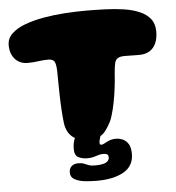

<svg xmlns="http://www.w3.org/2000/svg" viewBox="-57 -658 868 945"><g transform="rotate(-5 377.0 -185.5)"><path d="M359 28.5Q307.5 28.5 280.2 5.2Q253 -18 246.5 -61.5Q245 -75.5 243.2 -92.5Q241.5 -109.5 240.5 -129.2Q239.5 -149 238.5 -170.5Q237.5 -192 237.2 -215Q237 -238 236.5 -261.5Q236 -285 236 -308Q236 -347.5 229.2 -364.2Q222.5 -381 196.5 -381Q171 -381 146 -377.2Q121 -373.5 94 -373.5Q69.5 -373.5 50.2 -385Q31 -396.5 20 -418Q9 -439.5 9 -468.5Q9 -502 33.8 -525.5Q58.5 -549 100.2 -564.5Q142 -580 193.5 -589Q245 -598 299 -601.5Q353 -605 401 -605Q449 -605 497.2 -603.2Q545.5 -601.5 589 -595Q632.5 -588.5 666 -574.2Q699.5 -560 719 -535.5Q738.5 -511 738.5 -472.5Q738.5 -439 727.8 -414.8Q717 -390.5 696.2 -377.8Q675.5 -365 644 -365Q615.5 -365 603.8 -365.5Q592 -366 574 -366Q550.5 -366 539 -359Q527.5 -352 523.5 -335Q519.5 -318 517 -287.5Q516 -270 514.2 -251.5Q512.5 -233 510.2 -214.2Q508 -195.5 505 -177Q502 -158.5 498.5 -140.8Q495 -123 491 -107Q487 -91 482.5 -76.8Q478 -62.5 473 -51.5Q458.5 -23.5 444.8 -5.8Q431 12 411.2 20.2Q391.5 28.5 359 28.5ZM383.5 234Q354 234 324.2 230.8Q294.5 227.5 274.2 216.2Q254 205 254 182.5Q254 161 266.8 150.5Q279.5 140 299 140Q316.5 140 327.2 144.5Q338 149 349.8 153.5Q361.5 158 381.5 158Q406 158 421.5 154Q437 150 444.2 142.2Q451.5 134.5 451.5 124.5Q451.5 113 445.2 109Q439 105 425.5 105Q413 105 401.8 108.5Q390.5 112 377.8 115.8Q365 119.5 347 119.5Q322 119.5 302.8 110Q283.5 100.5 283.5 67.5Q283.5 53.5 286 40.2Q288.5 27 293.2 16Q298 5 303 -2.5Q312 -15 327.5 -25.8Q343 -36.5 375 -36.5Q398 -36.5 410 -25.8Q422 -15 422 -1Q422 13 417.2 25.2Q412.5 37.5 412.5 49.5Q412.5 59 421 59Q428.5 59 438 53.2Q447.5 47.5 461.2 41.8Q475 36 494 36Q511.5 36 528.2 43.2Q545 50.5 555.8 68Q566.5 85.5 566.5 117Q566.5 176.5 516.8 205.2Q467 234 383.5 234Z"/></g></svg>

Font: Gluten Thin ExtraBold
Style: Regular
Weight: 800
Version: Version 1.300